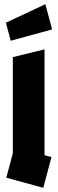

<svg xmlns="http://www.w3.org/2000/svg" viewBox="-20 -894 275 914"><path d="M186 0 10 -48 41 -164V-622L192 -659V-155L225 -146ZM31 -700 8 -786 196 -874 228 -754Z"/></svg>

Font: Blaka
Style: Regular
Weight: 400
Designer: Mohamed Gaber
Foundry: Kief Type Foundry
Version: Version 1.003; ttfautohint (v1.8.4.7-5d5b)